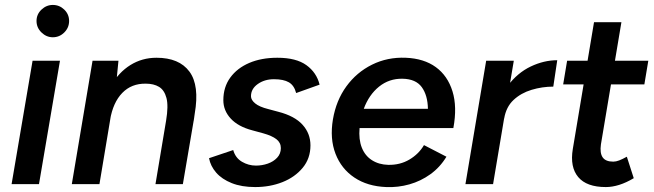

<svg xmlns="http://www.w3.org/2000/svg" viewBox="-20 -746 2649 778"><path d="M27 0 112 -500H223L138 0ZM194 -595Q168 -595 148 -614.5Q128 -634 128 -661Q128 -688 148 -707Q168 -726 194 -726Q221 -726 240.5 -707Q260 -688 260 -661Q260 -634 240.5 -614.5Q221 -595 194 -595Z M271 0 355 -500H460L451 -408L383 0ZM610 0 653 -257 767 -270 721 0ZM653 -257Q663 -317 654.5 -349Q646 -381 624.5 -394Q603 -407 571 -407Q513 -408 475.5 -369.5Q438 -331 426 -260L383 -262Q397 -342 429 -397.5Q461 -453 508.5 -482.5Q556 -512 614 -512Q706 -512 747.5 -456Q789 -400 769 -285L765 -257Z M1014 12Q959 12 919 -4Q879 -20 856 -46.5Q833 -73 827 -105L925 -138Q934 -106 960.5 -90.5Q987 -75 1017 -75Q1042 -75 1065 -83Q1088 -91 1103 -107Q1118 -123 1118 -146Q1118 -168 1100 -182Q1082 -196 1046 -206L1002 -218Q945 -233 915 -265.5Q885 -298 885 -340Q885 -393 913 -431.5Q941 -470 990 -491Q1039 -512 1104 -512Q1180 -512 1221.5 -482Q1263 -452 1275 -403L1180 -369Q1172 -400 1150.5 -412.5Q1129 -425 1090 -425Q1052 -425 1024.5 -405.5Q997 -386 997 -356Q997 -341 1014 -327Q1031 -313 1067 -304L1108 -293Q1174 -276 1206 -240.5Q1238 -205 1238 -157Q1238 -104 1206.5 -66Q1175 -28 1124.5 -8Q1074 12 1014 12Z M1545 12Q1469 9 1416 -26.5Q1363 -62 1339.5 -123Q1316 -184 1329 -262Q1342 -339 1383.5 -396Q1425 -453 1487.5 -484Q1550 -515 1624 -512Q1698 -509 1746 -474Q1794 -439 1813.5 -376Q1833 -313 1817 -227H1437Q1433 -181 1446 -148Q1459 -115 1487 -97Q1515 -79 1553 -78Q1601 -77 1639 -99.5Q1677 -122 1698 -158L1789 -111Q1763 -68 1724 -40Q1685 -12 1639 1Q1593 14 1545 12ZM1454 -305H1714Q1713 -360 1689 -393Q1665 -426 1611 -427Q1557 -428 1516 -395Q1475 -362 1454 -305Z M1866 0 1950 -500H2062L1978 0ZM1984 -265Q1998 -346 2037.5 -398.5Q2077 -451 2130.5 -476.5Q2184 -502 2238 -502L2222 -395Q2177 -395 2134 -382Q2091 -369 2061 -341Q2031 -313 2023 -266Z M2435 12Q2357 12 2323 -28.5Q2289 -69 2301 -142L2387 -656H2498L2415 -161Q2410 -126 2422 -108.5Q2434 -91 2465 -91Q2476 -91 2489 -96Q2502 -101 2520 -111L2548 -24Q2518 -6 2489.5 3Q2461 12 2435 12ZM2262 -404 2278 -500H2607L2591 -404Z"/></svg>

Font: Figtree Light SemiBold
Style: Italic
Weight: 600
Italic angle: -9.5°
Version: Version 2.001;gftools[0.9.30]